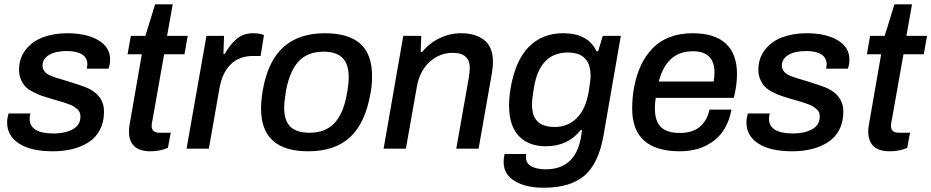

<svg xmlns="http://www.w3.org/2000/svg" viewBox="-20 -693 4341 895"><path d="M227.1 12.2Q124 12.2 68.6 -23.9Q13.2 -60.1 13.2 -122.1Q13.2 -141.1 20 -164.1H122.1Q118.2 -152.3 118.2 -140.1Q118.2 -70.8 230 -70.8Q283.2 -70.8 319.1 -90.3Q355 -109.9 355 -149.9Q355 -160.2 351.6 -168.9Q348.1 -177.7 339.4 -184.8Q330.6 -191.9 323.5 -196.8Q316.4 -201.7 300.5 -207.3Q284.7 -212.9 276.1 -215.8Q267.6 -218.8 246.8 -224.6Q226.1 -230.5 217.8 -232.9Q190.9 -240.7 173.6 -246.8Q156.2 -252.9 134.3 -264.2Q112.3 -275.4 99.6 -288.3Q86.9 -301.3 77.9 -321.8Q68.8 -342.3 68.8 -367.2Q68.8 -421.9 99.6 -461.2Q130.4 -500.5 180.4 -519.3Q230.5 -538.1 293.9 -538.1Q383.3 -538.1 438.2 -505.6Q493.2 -473.1 493.2 -416Q493.2 -391.6 485.8 -373H384.8Q385.3 -376 386.2 -383.1Q387.2 -390.1 387.2 -393.1Q387.2 -423.8 362.1 -439.5Q336.9 -455.1 292 -455.1Q238.8 -455.1 208.5 -436.8Q178.2 -418.5 178.2 -386.2Q178.2 -375.5 183.6 -366.5Q189 -357.4 195.8 -351.8Q202.6 -346.2 216.8 -340.1Q231 -334 241.5 -330.8Q252 -327.6 272 -321.5Q292 -315.4 303.2 -312Q371.1 -291 394 -279.8Q456.1 -248.5 463.9 -190.4Q464.8 -181.6 464.8 -171.9Q464.8 -124.5 446.3 -88.6Q427.7 -52.7 394.5 -31Q361.3 -9.3 319.1 1.5Q276.9 12.2 227.1 12.2Z M681.2 12.2Q581.1 12.2 581.1 -81.1Q581.1 -94.7 584 -111.8L641.1 -439.9H574.7L589.8 -525.9H657.7L703.1 -672.9H785.2L758.8 -525.9H855L839.8 -439.9H745.1L690.9 -133.8Q687 -122.1 687 -106Q687 -74.2 724.1 -74.2H775.9L762.7 -3.9Q726.1 12.2 681.2 12.2Z M849.6 0 942.4 -525.9H1024.4L1021.5 -441.9H1027.8Q1051.8 -484.9 1082.8 -511.5Q1113.8 -538.1 1160.6 -538.1Q1188.5 -538.1 1210.4 -529.8L1194.8 -432.1H1158.7Q1094.7 -432.1 1054.7 -392.1Q1014.6 -352.1 1002.4 -277.8L953.6 0Z M1416.5 12.2Q1196.8 12.2 1196.8 -187Q1196.8 -221.7 1204.6 -271Q1228.5 -408.2 1300.8 -473.1Q1373 -538.1 1494.6 -538.1Q1605 -538.1 1659.7 -488.8Q1714.4 -439.5 1714.4 -337.9Q1714.4 -294.4 1706.5 -254.9Q1681.6 -117.2 1610.8 -52.5Q1540 12.2 1416.5 12.2ZM1422.4 -74.2Q1495.6 -74.2 1537.8 -117.9Q1580.1 -161.6 1596.7 -253.9Q1605.5 -298.8 1605.5 -334Q1605.5 -393.6 1576.9 -422.9Q1548.3 -452.1 1488.8 -452.1Q1415 -452.1 1373.3 -408.4Q1331.5 -364.7 1313.5 -272Q1304.7 -219.2 1304.7 -190.9Q1304.7 -130.9 1333.5 -102.5Q1362.3 -74.2 1422.4 -74.2Z M1768.1 0 1859.9 -525.9H1943.8L1940.9 -451.2H1948.2Q1981.9 -492.2 2029.5 -515.1Q2077.1 -538.1 2128.9 -538.1Q2196.8 -538.1 2237.3 -506.1Q2277.8 -474.1 2277.8 -405.8Q2277.8 -376.5 2270 -335L2210.9 0H2106.9L2165 -329.1Q2169.9 -359.4 2169.9 -376Q2169.9 -446.8 2089.8 -446.8Q2030.3 -446.8 1983.2 -404.8Q1936 -362.8 1922.9 -287.1L1872.1 0Z M2514.6 182.1Q2430.7 182.1 2379.2 150.9Q2327.6 119.6 2327.6 62Q2327.6 43.9 2332 24.9H2432.6Q2431.6 31.7 2431.6 39.1Q2431.6 68.8 2457.3 82.5Q2482.9 96.2 2523.9 96.2Q2661.1 96.2 2688 -51.8Q2689 -57.1 2689.9 -64.9Q2690.9 -72.8 2691.7 -78.1Q2692.4 -83.5 2692.9 -86.9H2687Q2627 -11.2 2524.9 -11.2Q2443.8 -11.2 2398.4 -59.1Q2353 -106.9 2353 -201.2Q2353 -239.3 2359.9 -280.8Q2382.3 -411.6 2445.3 -474.9Q2508.3 -538.1 2605 -538.1Q2721.2 -538.1 2760.7 -454.1H2768.1L2790 -525.9H2874L2793 -60.1Q2770 69.8 2704.1 126Q2638.2 182.1 2514.6 182.1ZM2566.9 -101.1Q2626.5 -101.1 2668.7 -142.6Q2710.9 -184.1 2724.6 -268.1Q2732.9 -317.9 2732.9 -339.8Q2732.9 -448.2 2627 -448.2Q2495.1 -448.2 2468.8 -283.2Q2460 -231.9 2460 -205.1Q2460 -152.3 2485.8 -126.7Q2511.7 -101.1 2566.9 -101.1Z M3149.4 12.2Q2926.8 12.2 2926.8 -187Q2926.8 -241.2 2937.5 -294.9Q2948.7 -348.6 2969.2 -391.4Q2989.7 -434.1 3022 -467.8Q3054.2 -501.5 3101.6 -519.8Q3148.9 -538.1 3208.5 -538.1Q3311.5 -538.1 3363.5 -489.7Q3415.5 -441.4 3415.5 -347.2Q3415.5 -295.9 3400.4 -236.8H3036.6Q3032.7 -212.9 3032.7 -188Q3032.7 -128.4 3060.8 -100.8Q3088.9 -73.2 3149.4 -73.2Q3262.2 -73.2 3287.6 -182.1H3389.6Q3372.1 -86.4 3307.9 -37.1Q3243.7 12.2 3149.4 12.2ZM3050.8 -313H3306.6Q3310.5 -333 3310.5 -355Q3310.5 -454.1 3209.5 -454.1Q3087.4 -454.1 3050.8 -313Z M3673.3 12.2Q3570.3 12.2 3514.9 -23.9Q3459.5 -60.1 3459.5 -122.1Q3459.5 -141.1 3466.3 -164.1H3568.4Q3564.5 -152.3 3564.5 -140.1Q3564.5 -70.8 3676.3 -70.8Q3729.5 -70.8 3765.4 -90.3Q3801.3 -109.9 3801.3 -149.9Q3801.3 -160.2 3797.9 -168.9Q3794.4 -177.7 3785.6 -184.8Q3776.9 -191.9 3769.8 -196.8Q3762.7 -201.7 3746.8 -207.3Q3731 -212.9 3722.4 -215.8Q3713.9 -218.8 3693.1 -224.6Q3672.4 -230.5 3664.1 -232.9Q3637.2 -240.7 3619.9 -246.8Q3602.5 -252.9 3580.6 -264.2Q3558.6 -275.4 3545.9 -288.3Q3533.2 -301.3 3524.2 -321.8Q3515.1 -342.3 3515.1 -367.2Q3515.1 -421.9 3545.9 -461.2Q3576.7 -500.5 3626.7 -519.3Q3676.8 -538.1 3740.2 -538.1Q3829.6 -538.1 3884.5 -505.6Q3939.5 -473.1 3939.5 -416Q3939.5 -391.6 3932.1 -373H3831.1Q3831.5 -376 3832.5 -383.1Q3833.5 -390.1 3833.5 -393.1Q3833.5 -423.8 3808.3 -439.5Q3783.2 -455.1 3738.3 -455.1Q3685.1 -455.1 3654.8 -436.8Q3624.5 -418.5 3624.5 -386.2Q3624.5 -375.5 3629.9 -366.5Q3635.3 -357.4 3642.1 -351.8Q3648.9 -346.2 3663.1 -340.1Q3677.2 -334 3687.7 -330.8Q3698.2 -327.6 3718.3 -321.5Q3738.3 -315.4 3749.5 -312Q3817.4 -291 3840.3 -279.8Q3902.3 -248.5 3910.2 -190.4Q3911.1 -181.6 3911.1 -171.9Q3911.1 -124.5 3892.6 -88.6Q3874 -52.7 3840.8 -31Q3807.6 -9.3 3765.4 1.5Q3723.1 12.2 3673.3 12.2Z M4127.4 12.2Q4027.3 12.2 4027.3 -81.1Q4027.3 -94.7 4030.3 -111.8L4087.4 -439.9H4021L4036.1 -525.9H4104L4149.4 -672.9H4231.4L4205.1 -525.9H4301.3L4286.1 -439.9H4191.4L4137.2 -133.8Q4133.3 -122.1 4133.3 -106Q4133.3 -74.2 4170.4 -74.2H4222.2L4209 -3.9Q4172.4 12.2 4127.4 12.2Z"/></svg>

Font: Archivo Medium
Style: Italic
Weight: 500
Italic angle: -10°
Designer: Hector Gatti
Foundry: Omnibus-Type
Version: Version 2.001